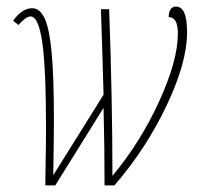

<svg xmlns="http://www.w3.org/2000/svg" viewBox="-20 -564 600 584"><path d="M118 -21Q120 -133 120 -171Q120 -357 108.5 -435.5Q97 -514 73 -514Q59 -514 36 -488L20 -501Q47 -539 78 -539Q102 -539 116.5 -506.5Q131 -474 137.5 -400Q144 -326 144 -200Q144 -157 142 -31L295 -276Q293 -356 287 -536H312Q322 -256 322 -29Q407 -131 464 -255.5Q521 -380 521 -462Q521 -512 493 -512Q493 -526 498.5 -535Q504 -544 515 -544Q532 -544 540.5 -525Q549 -506 549 -465Q549 -374 486.5 -242.5Q424 -111 328 0H298Q298 -119 295 -236L148 0H118Z"/></svg>

Font: Noto Serif CondThin
Style: Italic
Weight: 250
Width: 3
Italic angle: -12°
Designer: Monotype Design Team
Foundry: Monotype Imaging Inc.
Version: Version 1.001